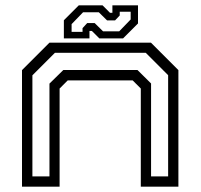

<svg xmlns="http://www.w3.org/2000/svg" viewBox="-20 -700 752 720"><path d="M62.5 0V-437L165.5 -540H546L649 -437V0H508V-368L477.5 -398.5H234L203.5 -368V0ZM101.5 -38.5H165.5V-386.5L217.5 -437.5H495.5L546.5 -387V-38.5H610.5V-418L526.5 -502H186L101.5 -417.5ZM219.5 -556V-624L275.5 -680H364.5L392.5 -652H401.5V-680H497.5V-612L441.5 -556H352.5L324.5 -584H315.5V-556ZM248.5 -580.5H289.5V-594.5L307 -613.5H335L366.5 -582.5H427L470 -627V-656H429V-642L411.5 -623.5H381.5L350.5 -654H291.5L248.5 -609.5Z"/></svg>

Font: Tourney Expanded
Style: Regular
Weight: 400
Width: 7
Designer: Tyler Finck
Foundry: Etcetera Type Co
Version: Version 1.010; ttfautohint (v1.8.3)